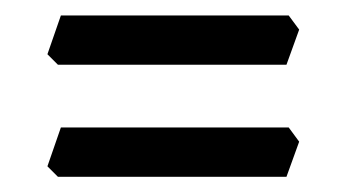

<svg xmlns="http://www.w3.org/2000/svg" viewBox="-20 -402 468 251"><path d="M354.5 -317.4H55.7L42 -331.1L59.6 -381.8H357.4L371.1 -363.3ZM354.5 -170.9H55.7L42 -184.6L59.6 -235.4H357.4L371.1 -216.8Z"/></svg>

Font: Kelvinch
Style: Regular
Weight: 400
Designer: Paul James MIller
Foundry: High-Logic / Made with FontCreator
Version: Version 3.30 September 23, 2016